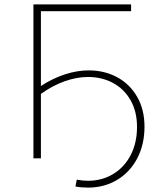

<svg xmlns="http://www.w3.org/2000/svg" viewBox="-20 -720 738 873"><path d="M383 -400Q455 -400 512.5 -369Q570 -338 603.5 -280Q637 -222 637 -144Q637 -63 604 0Q571 63 512.5 98Q454 133 381 133Q348 133 323 128L329 97Q357 102 380 102Q444 102 495 71Q546 40 574.5 -15.5Q603 -71 603 -143Q603 -213 573.5 -264.5Q544 -316 493.5 -343Q443 -370 380 -370Q329 -370 274 -350.5Q219 -331 166 -293V0H132V-700H576V-669H166V-329Q220 -364 275.5 -382Q331 -400 383 -400Z"/></svg>

Font: Montserrat Alternates ExLight
Style: Regular
Weight: 275
Designer: Julieta Ulanovsky
Foundry: Julieta Ulanovsky
Version: Version 7.200